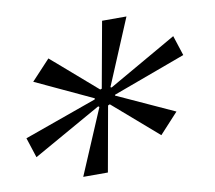

<svg xmlns="http://www.w3.org/2000/svg" viewBox="-66 -762 783 698"><g transform="rotate(-10 326.0 -412.5)"><path d="M598 -586 622 -512 353 -413 352 -410 562 -314 493 -239 328 -382 321 -379 278 -139H187L289 -379L285 -382L32 -239L8 -313L277 -409L278 -413L68 -511L137 -585L303 -441L309 -443L353 -686H443L341 -443L345 -441Z"/></g></svg>

Font: Playball
Style: Regular
Weight: 400
Designer: Robert E. Leuschke
Foundry: Robert E. Leuschke
Version: Version 1.001